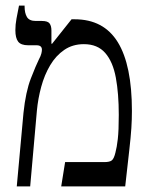

<svg xmlns="http://www.w3.org/2000/svg" viewBox="-20 -667 535 687"><path d="M40 0 64 -263Q72 -339 90.5 -386.5Q109 -434 119 -454Q126 -467 128 -475.5Q130 -484 130 -489Q130 -505 111 -505H81Q55 -505 45 -518Q35 -531 35 -559Q35 -579 39 -600.5Q43 -622 48 -647H68V-644Q68 -620 76.5 -606Q85 -592 108 -592H130Q151 -592 157.5 -583Q164 -574 164 -558V-511L166 -510L236 -598H247Q351 -598 401.5 -516Q452 -434 452 -270Q452 -240 450 -208.5Q448 -177 442.5 -129Q437 -81 428 0H199L213 -87H353Q373 -87 380.5 -93.5Q388 -100 393 -121Q398 -139 401.5 -169.5Q405 -200 405 -256Q405 -332 394.5 -389Q384 -446 356.5 -477.5Q329 -509 280 -509Q240 -509 210 -488.5Q180 -468 159.5 -433.5Q139 -399 127.5 -356.5Q116 -314 112 -271L88 0Z"/></svg>

Font: Noto Serif Hebrew Condensed
Style: Regular
Weight: 400
Width: 3
Designer: Monotype Design Team
Foundry: Monotype Imaging Inc.
Version: Version 2.004; ttfautohint (v1.8.4.7-5d5b)